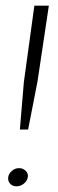

<svg xmlns="http://www.w3.org/2000/svg" viewBox="-20 -650 205 676"><path d="M50 -194 64 -361 101 -630H152L112 -363L79 -194ZM38 6Q24 6 15.5 -3.5Q7 -13 9 -27Q11 -39 22 -48.5Q33 -58 47 -58Q61 -58 70.5 -48.5Q80 -39 78 -27Q76 -13 64 -3.5Q52 6 38 6Z"/></svg>

Font: Alumni Sans Thin Light
Style: Italic
Weight: 300
Italic angle: -8°
Version: Version 1.016